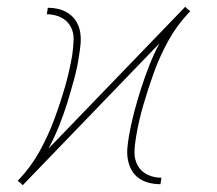

<svg xmlns="http://www.w3.org/2000/svg" viewBox="-20 -543 640 566"><path d="M47 3 40 -4 32 -10 36 -14Q72 -52 97 -97.5Q122 -143 139.5 -190Q157 -237 171 -285Q185 -333 193 -381Q196 -403 197 -425Q198 -447 188 -465Q178 -483 159 -492Q140 -501 118 -501L121 -520Q138 -520 154 -516Q170 -512 183.5 -502.5Q197 -493 205.5 -478.5Q214 -464 216.5 -447.5Q219 -431 217.5 -413.5Q216 -396 213 -379Q208 -344 198.5 -309.5Q189 -275 178.5 -240.5Q168 -206 154 -171.5Q140 -137 123 -105L526 -523L533 -516L541 -510L537 -506Q501 -468 476 -422.5Q451 -377 434 -330Q417 -283 403 -235Q389 -187 381 -139Q377 -117 376.5 -95Q376 -73 386 -55Q396 -37 415 -28Q434 -19 456 -19L453 0Q436 0 419.5 -4Q403 -8 389.5 -17.5Q376 -27 368 -41.5Q360 -56 357 -72.5Q354 -89 355.5 -106.5Q357 -124 360 -141Q366 -176 375 -210.5Q384 -245 395 -279.5Q406 -314 419.5 -348.5Q433 -383 450 -415Z"/></svg>

Font: Iosevka Aile Thin Oblique
Style: Regular
Weight: 100
Italic angle: -9°
Designer: Belleve Invis
Foundry: Belleve Invis
Version: Version 31.1.0; ttfautohint (v1.8.4)